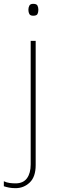

<svg xmlns="http://www.w3.org/2000/svg" viewBox="-70 -741 297 1001"><path d="M78 -690Q78 -702 83 -711.5Q88 -721 103 -721Q121 -721 125.5 -711.5Q130 -702 130 -690Q130 -677 125.5 -668Q121 -659 103 -659Q88 -659 83 -668Q78 -677 78 -690ZM11 240Q-8 240 -23 237Q-38 234 -50 230V204Q-35 211 -19.5 213Q-4 215 11 215Q51 215 70.5 188.5Q90 162 90 116V-528H116V120Q116 181 85 210.5Q54 240 11 240Z"/></svg>

Font: Noto Sans Khmer UI Thin
Style: Regular
Weight: 100
Designer: Danh Hong and the Monotype Design Team
Foundry: Monotype Imaging Inc.
Version: Version 2.002; ttfautohint (v1.8.4.7-5d5b)